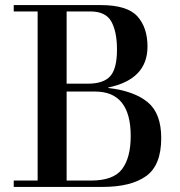

<svg xmlns="http://www.w3.org/2000/svg" viewBox="-20 -735 707 755"><path d="M242 -375V-25H338Q426 -25 460 -70Q494 -115 494 -200Q494 -375 354 -375ZM242 -690V-406H326Q387 -406 413.5 -435.5Q440 -465 440 -540Q440 -610 418 -650Q396 -690 335 -690ZM128 -25V-690H34V-715H376Q480 -715 520 -671Q560 -627 560 -552Q560 -423 406 -391V-389Q508 -377 561 -333Q614 -289 614 -192Q614 -85 554.5 -42.5Q495 0 384 0H34V-25Z"/></svg>

Font: Justus
Style: Versalitas
Weight: 400
Version: Version 001.001